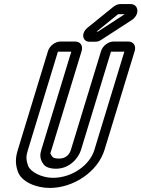

<svg xmlns="http://www.w3.org/2000/svg" viewBox="-20 -897 698 948"><path d="M446 -157C423 -81 336 -19 241 -19C185 -19 130 -49 119 -78C107 -112 109 -127 118 -157L266 -642H332L184 -157C177 -135 176 -114 192 -90C203 -71 228 -64 257 -64C323 -64 367 -115 380 -157L528 -642H594ZM613 -692H541C515 -692 487 -671 479 -645L330 -157C323 -135 306 -114 272 -114C249 -114 241 -119 238 -124C225 -144 228 -137 234 -157L383 -645C391 -671 377 -692 351 -692H279C253 -692 225 -671 217 -645L68 -157C57 -121 54 -90 68 -50C86 1 158 31 226 31C341 31 462 -47 496 -157L645 -645C653 -671 639 -692 613 -692ZM457 -741 562 -826 564 -827H596L465 -742C464 -742 463 -741 463 -741ZM421 -691H449C461 -691 469 -693 481 -701L629 -797C674 -826 663 -877 625 -877H577C563 -877 552 -873 538 -862L412 -760C377 -731 389 -691 421 -691Z"/></svg>

Font: DIN Rundschrift
Style: BreitKontKu
Weight: 400
Width: 7
Version: Version 1.027